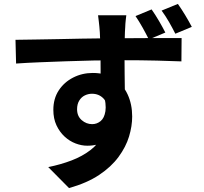

<svg xmlns="http://www.w3.org/2000/svg" viewBox="-20 -870 1040 979"><path d="M624 -792Q623 -784 621 -766.5Q619 -749 618.5 -731.5Q618 -714 617 -706Q616 -686 615.5 -652Q615 -618 615 -577Q615 -536 615.5 -494.5Q616 -453 616.5 -416.5Q617 -380 617 -356L493 -399Q493 -418 493 -449Q493 -480 493 -517.5Q493 -555 492.5 -592Q492 -629 491 -659Q490 -689 489 -705Q487 -735 484 -759Q481 -783 480 -792ZM59 -667Q104 -668 159.5 -668.5Q215 -669 276 -670.5Q337 -672 396.5 -673Q456 -674 507.5 -674.5Q559 -675 597 -675Q635 -675 680 -675.5Q725 -676 769 -676Q813 -676 849 -676Q885 -676 906 -676L905 -557Q858 -559 780.5 -561Q703 -563 593 -563Q525 -563 455 -561.5Q385 -560 316 -557.5Q247 -555 183 -552.5Q119 -550 62 -546ZM600 -372Q600 -290 580.5 -236Q561 -182 522 -154.5Q483 -127 425 -127Q396 -127 365.5 -138.5Q335 -150 309.5 -173.5Q284 -197 268 -231Q252 -265 252 -310Q252 -367 279.5 -409Q307 -451 353 -474.5Q399 -498 453 -498Q519 -498 563.5 -468Q608 -438 631 -388Q654 -338 654 -276Q654 -227 638 -174Q622 -121 584.5 -70Q547 -19 485.5 22Q424 63 332 89L226 -18Q290 -31 345 -52Q400 -73 441.5 -105Q483 -137 506.5 -184Q530 -231 530 -296Q530 -345 507 -368.5Q484 -392 449 -392Q430 -392 412.5 -383.5Q395 -375 384 -357Q373 -339 373 -313Q373 -278 396.5 -257.5Q420 -237 450 -237Q474 -237 493 -252.5Q512 -268 517.5 -303Q523 -338 507 -397ZM753 -822Q772 -795 791 -762.5Q810 -730 823 -704L739 -669Q724 -699 707 -729.5Q690 -760 671 -788ZM887 -850Q906 -823 925 -791.5Q944 -760 958 -733L874 -698Q859 -728 841.5 -758.5Q824 -789 804 -816Z"/></svg>

Font: Noto Sans KR
Style: Bold
Weight: 700
Designer: Ryoko NISHIZUKA  (kana, bopomofo & ideographs); Paul D. Hunt (Latin, Greek & Cyrillic); Sandoll Communications , Soo-you
Foundry: Adobe
Version: Version 2.004-H2;hotconv 1.0.118;makeotfexe 2.5.65603